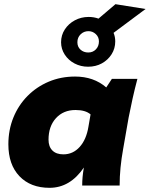

<svg xmlns="http://www.w3.org/2000/svg" viewBox="-20 -887 716 918"><path d="M217 11Q126 11 73 -44.5Q20 -100 20 -197Q20 -266 44 -325Q68 -384 111.5 -428Q155 -472 213 -496.5Q271 -521 339 -521Q428 -521 488 -469L515 -510H637Q624 -461 614 -416Q604 -371 595 -325L569 -176Q552 -83 552 0H373Q373 -41 381 -86Q315 11 217 11ZM283 -149Q329 -149 361 -184.5Q393 -220 403 -282L413 -340Q389 -361 341 -361Q283 -361 247.5 -322Q212 -283 212 -219Q212 -186 230.5 -167.5Q249 -149 283 -149ZM401 -568Q366 -568 336.5 -583.5Q307 -599 289.5 -626Q272 -653 272 -685Q272 -719 290 -746.5Q308 -774 338 -790Q368 -806 404 -806Q429 -806 451 -798L532 -867L676 -844L523 -730Q531 -711 531 -689Q531 -655 513.5 -627.5Q496 -600 467 -584Q438 -568 401 -568ZM402 -636Q424 -636 438.5 -651Q453 -666 453 -689Q453 -710 438 -724Q423 -738 403 -738Q381 -738 365.5 -723Q350 -708 350 -685Q350 -663 365 -649.5Q380 -636 402 -636Z"/></svg>

Font: Livvic Black
Style: Italic
Weight: 900
Italic angle: -10°
Designer: Jacques Le Bailly, Baron von Fonthausen
Version: Version 1.001; ttfautohint (v1.8.2)